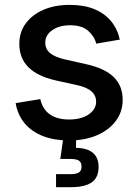

<svg xmlns="http://www.w3.org/2000/svg" viewBox="-20 -567 568 791"><path d="M264.2 11.7Q204.6 11.7 158.2 -5.9Q111.8 -23.4 82.5 -57.9Q53.2 -92.3 44.4 -142.1L146 -158.7Q155.8 -116.2 185.8 -95.5Q215.8 -74.7 264.2 -74.7Q315.4 -74.7 345.7 -95.9Q376 -117.2 376 -147.5Q376 -173.8 356.7 -190.7Q337.4 -207.5 299.8 -215.8L209 -235.8Q133.8 -252.9 96.7 -290.3Q59.6 -327.6 59.6 -386.2Q59.6 -434.6 86.2 -470.7Q112.8 -506.8 159.7 -526.9Q206.5 -546.9 267.6 -546.9Q326.7 -546.9 369.4 -529.1Q412.1 -511.2 438.2 -479Q464.4 -446.8 473.6 -403.8L376.5 -387.2Q368.7 -418 342.8 -440.4Q316.9 -462.9 269 -462.9Q224.6 -462.9 195.6 -442.9Q166.5 -422.9 166.5 -391.6Q166.5 -364.7 186.5 -348.1Q206.5 -331.5 249 -321.8L336.4 -302.2Q412.6 -285.2 449 -249Q485.4 -212.9 485.4 -155.8Q485.4 -106.4 457 -68.6Q428.7 -30.8 378.9 -9.5Q329.1 11.7 264.2 11.7ZM210.9 204.1V150.4H270Q294.9 150.4 305.4 143.3Q315.9 136.2 315.9 119.1Q315.9 102.1 305.4 95Q294.9 87.9 270 87.9H228.5L244.1 -22.9H293.9V0L293 42Q339.4 43 362.8 62.7Q386.2 82.5 386.2 120.6Q386.2 164.1 358.2 184.1Q330.1 204.1 272.5 204.1Z"/></svg>

Font: Inter 18pt Medium
Style: Regular
Weight: 500
Designer: Rasmus Andersson
Foundry: rsms
Version: Version 4.001;git-66647c0bb